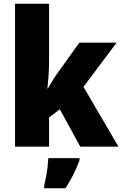

<svg xmlns="http://www.w3.org/2000/svg" viewBox="-20 -780 650 1021"><path d="M241 -460Q241 -424 238.5 -384.5Q236 -345 232 -310H235Q246 -330 261 -354Q276 -378 288 -394L402 -553H600L424 -318L610 0H407L298 -199L241 -155V0H60V-760H241ZM403 72Q388 112 370.5 147.5Q353 183 328 221H215V207Q220 187 225 160.5Q230 134 233 107Q236 80 237 61H403Z"/></svg>

Font: Noto Sans Khmer UI SemiCondensed Black
Style: Regular
Weight: 900
Width: 4
Designer: Danh Hong and the Monotype Design Team
Foundry: Monotype Imaging Inc.
Version: Version 2.002; ttfautohint (v1.8.4.7-5d5b)